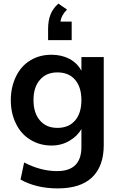

<svg xmlns="http://www.w3.org/2000/svg" viewBox="-20 -822 663 1066"><path d="M556 -505V-16Q556 101 491 163Q427 224 300 224Q182 224 94 175L114 80Q206 128 297 128Q432 128 432 -6V-106Q410 -66 365 -40Q321 -14 266 -14Q201 -14 149 -46Q97 -77 69 -135Q40 -193 40 -266Q40 -338 69 -398Q98 -457 149 -487Q199 -518 266 -518Q322 -518 366 -495Q410 -471 432 -429V-505ZM299 -112Q361 -112 397 -153Q432 -194 432 -266Q432 -338 397 -379Q362 -420 299 -420Q237 -420 202 -379Q166 -339 166 -266Q166 -194 202 -153Q237 -112 299 -112ZM378 -702V-599H247V-661Q247 -707 260 -740Q272 -773 304 -802L352 -769Q320 -737 316 -702Z"/></svg>

Font: PRinguin Sans
Style: Bold
Weight: 700
Designer: Vernon Adams
Foundry: Vernon Adams
Version: ""